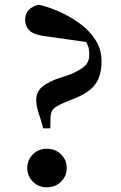

<svg xmlns="http://www.w3.org/2000/svg" viewBox="-20 -782 513 817"><path d="M179 15Q144 15 120 -9Q96 -33 96 -67Q96 -101 120 -125Q144 -149 179 -149Q216 -149 240 -125Q264 -101 264 -67Q264 -33 240 -9Q216 15 179 15ZM412 -522Q412 -459 386 -424Q360 -389 304 -366L255 -346Q220 -331 208.5 -320Q197 -309 195 -286L194 -236H164L152 -277Q143 -304 138.5 -321.5Q134 -339 134 -355Q134 -387 153.5 -407Q173 -427 218 -445L281 -466Q326 -486 343.5 -504Q361 -522 360 -554Q360 -586 340.5 -612.5Q321 -639 276 -667L377 -599L165 -629Q122 -635 104.5 -653Q87 -671 87 -697Q87 -724 102 -739.5Q117 -755 144 -762Q186 -753 232 -732.5Q278 -712 319 -682.5Q360 -653 386 -612.5Q412 -572 412 -522Z"/></svg>

Font: Noto Serif KR ExtraLight
Style: Bold
Weight: 700
Version: Version 2.002-H1;hotconv 1.1.0;makeotfexe 2.6.0